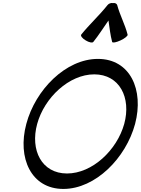

<svg xmlns="http://www.w3.org/2000/svg" viewBox="-20 -1210 921 1255"><path d="M590 -936C626 -981 656 -1029 689 -1076C696 -1029 701 -981 713 -936C716 -928 740 -933 768 -946C796 -959 817 -976 814 -984C797 -1051 764 -1110 746 -1177C743 -1187 731 -1192 718 -1190C705 -1192 691 -1187 683 -1177C630 -1110 565 -1051 511 -984C505 -976 518 -959 540 -946C561 -933 584 -928 590 -936ZM863 -400C922 -623 831 -825 620 -825C410 -825 211 -623 152 -400C92 -177 184 25 394 25C604 25 803 -177 863 -400ZM223 -400C270 -572 432 -724 596 -724C761 -724 839 -572 792 -400C744 -228 583 -76 418 -76C253 -76 176 -228 223 -400Z"/></svg>

Font: Nupuram Medium Oblique
Style: Regular
Weight: 500
Designer: Santhosh Thottingal (santhosh.thottingal@gmail.com)
Foundry: SMC
Version: Version 1.000